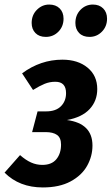

<svg xmlns="http://www.w3.org/2000/svg" viewBox="-35 -808 490 843"><path d="M392 -417Q392 -365 358.5 -329Q325 -293 259 -281Q371 -266 371 -169Q371 -122 347.5 -80Q324 -38 275 -11.5Q226 15 153 15Q50 15 -15 -50L53 -127Q78 -105 101.5 -94.5Q125 -84 151 -84Q192 -84 212.5 -109Q233 -134 233 -173Q233 -203 215.5 -215.5Q198 -228 165 -228H106L130 -319H168Q210 -319 232.5 -341.5Q255 -364 255 -399Q255 -449 208 -449Q183 -449 161 -440Q139 -431 110 -413L62 -486Q143 -546 239 -546Q307 -546 349.5 -511Q392 -476 392 -417ZM104 -707Q104 -742 127 -765Q150 -788 181 -788Q210 -788 227 -771Q244 -754 244 -726Q244 -692 221.5 -669Q199 -646 166 -646Q137 -646 120.5 -663Q104 -680 104 -707ZM296 -707Q296 -742 318.5 -765Q341 -788 373 -788Q401 -788 418 -771Q435 -754 435 -726Q435 -692 412.5 -669Q390 -646 358 -646Q329 -646 312.5 -663Q296 -680 296 -707Z"/></svg>

Font: Fira Sans Extra Condensed SemiBold
Style: Italic
Weight: 600
Width: 3
Italic angle: -8°
Designer: Carrois Corporate & Edenspiekermann AG
Foundry: Carrois Corporate GbR & Edenspiekermann AG
Version: Version 4.203